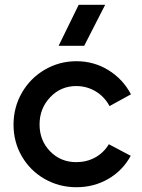

<svg xmlns="http://www.w3.org/2000/svg" viewBox="-20 -765 590 796"><path d="M296.9 -511.2Q369.6 -511.2 429.7 -474.1Q489.7 -437 522.9 -374L434.1 -325.2Q413.6 -363.8 377 -386Q340.3 -408.2 295.9 -408.2Q231.9 -408.2 188 -361.8Q144 -315.4 144 -249Q144 -182.6 187.7 -137.7Q231.4 -92.8 295.9 -92.8Q339.4 -92.8 374.5 -112.1Q409.7 -131.3 431.2 -167L522 -119.1Q488.8 -58.1 429.2 -23.4Q369.6 11.2 296.9 11.2Q225.6 11.2 165.8 -22.7Q106 -56.6 71 -116.2Q36.1 -175.8 36.1 -248Q36.1 -320.3 71 -380.9Q106 -441.4 166 -476.3Q226.1 -511.2 296.9 -511.2ZM223.1 -575.2 306.2 -745.1H416L329.1 -575.2Z"/></svg>

Font: Human Sans Medium
Style: Regular
Weight: 500
Designer: Tim Radville
Foundry: Continuum
Version: Version 1.000;FEAKit 1.0